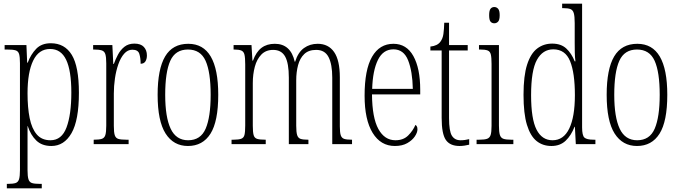

<svg xmlns="http://www.w3.org/2000/svg" viewBox="-20 -780 3677 1039"><path d="M17 239V215H22Q50 215 64 210.5Q78 206 83 190Q88 174 88 140V-438Q88 -471 83.5 -487Q79 -503 64.5 -507.5Q50 -512 19 -512H5V-536H123L127 -441H130Q147 -486 176 -516Q205 -546 255 -546Q330 -546 368.5 -483Q407 -420 407 -278Q407 -129 367 -59.5Q327 10 258 10Q207 10 176.5 -19.5Q146 -49 130 -98H129Q129 -78 129 -48Q129 -18 129 18V141Q129 174 134 190Q139 206 153 210.5Q167 215 194 215H206V239ZM253 -21Q314 -21 340 -90.5Q366 -160 366 -279Q366 -398 338 -456.5Q310 -515 251 -515Q190 -515 159.5 -452Q129 -389 129 -275Q129 -198 140.5 -141Q152 -84 179 -52.5Q206 -21 253 -21Z M487 0V-24H489Q516 -24 530.5 -28.5Q545 -33 550 -49Q555 -65 555 -100V-437Q555 -471 550 -487Q545 -503 530 -507.5Q515 -512 487 -512H484V-536H588L593 -434H596Q605 -459 618.5 -484.5Q632 -510 653.5 -527Q675 -544 707 -544Q742 -544 758.5 -526Q775 -508 775 -480Q775 -461 767 -448Q759 -435 741 -435Q741 -466 734 -488.5Q727 -511 696 -511Q671 -511 652 -489.5Q633 -468 620.5 -432.5Q608 -397 602 -355.5Q596 -314 596 -274V-99Q596 -64 601 -48.5Q606 -33 620 -28.5Q634 -24 663 -24H676V0Z M997 10Q919 10 876 -57.5Q833 -125 833 -267Q833 -406 873.5 -474.5Q914 -543 999 -543Q1161 -543 1161 -267Q1161 -123 1119 -56.5Q1077 10 997 10ZM998 -21Q1066 -21 1093 -84Q1120 -147 1120 -267Q1120 -390 1092.5 -451Q1065 -512 997 -512Q929 -512 901.5 -451Q874 -390 874 -267Q874 -146 903.5 -83.5Q933 -21 998 -21Z M1233 0V-24H1243Q1271 -24 1285 -29Q1299 -34 1303 -50Q1307 -66 1307 -101V-431Q1307 -467 1303 -484Q1299 -501 1286 -506.5Q1273 -512 1246 -512H1244V-536H1341L1346 -452H1349Q1366 -499 1395 -521Q1424 -543 1467 -543Q1553 -543 1575 -446H1577Q1593 -497 1625 -520Q1657 -543 1699 -543Q1757 -543 1788 -498.5Q1819 -454 1819 -361V-96Q1819 -63 1824 -48Q1829 -33 1842.5 -28.5Q1856 -24 1883 -24H1885V0H1778V-360Q1778 -432 1758 -471Q1738 -510 1691 -510Q1650 -510 1626.5 -487.5Q1603 -465 1593 -427.5Q1583 -390 1583 -345V-100Q1583 -65 1588 -49Q1593 -33 1606.5 -28.5Q1620 -24 1646 -24H1649V0H1543V-360Q1543 -438 1523 -474Q1503 -510 1458 -510Q1419 -510 1394.5 -485Q1370 -460 1359 -419Q1348 -378 1348 -330V-100Q1348 -65 1352.5 -49Q1357 -33 1371.5 -28.5Q1386 -24 1416 -24H1418V0Z M2117 10Q2040 10 1996.5 -61Q1953 -132 1953 -262Q1953 -403 1993.5 -473Q2034 -543 2109 -543Q2180 -543 2217 -476.5Q2254 -410 2254 -294V-269H1993Q1994 -143 2027.5 -82Q2061 -21 2120 -21Q2163 -21 2189 -47Q2215 -73 2228 -104Q2232 -102 2235.5 -96.5Q2239 -91 2239 -80Q2239 -63 2225 -42Q2211 -21 2184 -5.5Q2157 10 2117 10ZM2214 -299Q2212 -394 2188.5 -453.5Q2165 -513 2109 -513Q2053 -513 2025 -455.5Q1997 -398 1994 -299Z M2467 10Q2415 10 2392.5 -23Q2370 -56 2370 -142V-507H2309V-528Q2347 -532 2363 -554Q2376 -571 2379.5 -596Q2383 -621 2384 -657H2410V-536H2511V-507H2410V-141Q2410 -70 2425.5 -45.5Q2441 -21 2472 -21Q2485 -21 2495.5 -22.5Q2506 -24 2519 -27V3Q2507 6 2493.5 8Q2480 10 2467 10Z M2655 -654Q2642 -654 2634.5 -663Q2627 -672 2627 -698Q2627 -723 2634.5 -732.5Q2642 -742 2655 -742Q2667 -742 2675.5 -732.5Q2684 -723 2684 -698Q2684 -672 2675.5 -663Q2667 -654 2655 -654ZM2559 0V-24H2574Q2602 -24 2616 -29Q2630 -34 2635 -49.5Q2640 -65 2640 -99V-434Q2640 -469 2636 -485.5Q2632 -502 2618.5 -507Q2605 -512 2579 -512H2572V-536H2680V-100Q2680 -66 2685 -50Q2690 -34 2704 -29Q2718 -24 2745 -24H2758V0Z M2964 10Q2917 10 2883.5 -17Q2850 -44 2831.5 -104.5Q2813 -165 2813 -267Q2813 -370 2832.5 -430.5Q2852 -491 2887 -517.5Q2922 -544 2968 -544Q3016 -544 3044.5 -517.5Q3073 -491 3090 -448H3094Q3091 -471 3090.5 -496Q3090 -521 3090 -548V-655Q3090 -692 3085 -709Q3080 -726 3066.5 -731Q3053 -736 3027 -736H3022V-760H3130V-91Q3130 -47 3142.5 -35.5Q3155 -24 3193 -24H3202V0H3096L3091 -94H3089Q3071 -47 3041 -18.5Q3011 10 2964 10ZM2970 -21Q3030 -21 3060.5 -84.5Q3091 -148 3091 -265Q3091 -385 3065 -449Q3039 -513 2974 -513Q2917 -513 2885.5 -456Q2854 -399 2854 -265Q2854 -136 2883.5 -78.5Q2913 -21 2970 -21Z M3427 10Q3349 10 3306 -57.5Q3263 -125 3263 -267Q3263 -406 3303.5 -474.5Q3344 -543 3429 -543Q3591 -543 3591 -267Q3591 -123 3549 -56.5Q3507 10 3427 10ZM3428 -21Q3496 -21 3523 -84Q3550 -147 3550 -267Q3550 -390 3522.5 -451Q3495 -512 3427 -512Q3359 -512 3331.5 -451Q3304 -390 3304 -267Q3304 -146 3333.5 -83.5Q3363 -21 3428 -21Z"/></svg>

Font: Noto Serif ExtraCondensed ExtraLight
Style: Regular
Weight: 200
Width: 2
Designer: Monotype Design Team
Foundry: Monotype Imaging Inc.
Version: Version 2.015